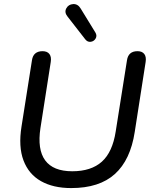

<svg xmlns="http://www.w3.org/2000/svg" viewBox="-20 -934 771 963"><path d="M88 -299.9 140.3 -631.8Q143.6 -654.7 157.1 -666Q170.6 -677.3 193.2 -677.3Q216.9 -677.3 227.7 -663.2Q238.5 -649.2 234.6 -623.4L182.9 -292Q166.4 -184.6 206.5 -129.8Q246.7 -75 342.5 -75Q437.1 -75 490.8 -123Q544.4 -171.1 560.3 -274.4L616.9 -631.8Q623.7 -677.3 669.7 -677.3Q692.9 -677.3 703.7 -663.2Q714.4 -649.2 710.5 -623.4L655.8 -272.3Q634.2 -131.6 556.2 -61.2Q478.3 9.3 336.9 9.3Q247 9.3 185.4 -25.5Q123.9 -60.3 97.8 -129.4Q71.7 -198.5 88 -299.9ZM384.8 -890.9 458.4 -771Q467.8 -755.2 459.8 -741.1Q451.9 -727 435.7 -724.4Q419.5 -721.9 407.8 -736.5L318.9 -850.7Q301.7 -871.8 312.4 -891.9Q323.1 -912 346.8 -913.5Q370.5 -914.9 384.8 -890.9Z"/></svg>

Font: SN Pro Thin
Style: Italic
Weight: 200
Italic angle: -9°
Designer: Tobias Whetton
Foundry: Supernotes
Version: Version 1.003;Glyphs 3.3 (3324)